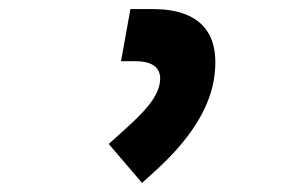

<svg xmlns="http://www.w3.org/2000/svg" viewBox="-20 -720 626 419"><path d="M290 -320.8 322.8 -350.6C392.6 -414.6 435.1 -480 446.3 -543.9C463.9 -646.5 418 -700.2 313.5 -700.2H264.6L244.1 -586.4H275.4C315.9 -586.4 334 -569.8 328.6 -538.1C322.8 -504.9 292.5 -473.6 252.4 -437.5L217.3 -405.8Z"/></svg>

Font: Cascadia Mono PL SemiBold
Style: Italic
Weight: 600
Italic angle: -10°
Monospace: yes
Designer: Aaron Bell
Foundry: Saja Typeworks
Version: Version 2404.023